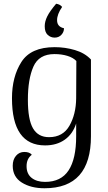

<svg xmlns="http://www.w3.org/2000/svg" viewBox="-20 -773 577 1026"><path d="M312 -736Q285 -697 285 -665Q285 -630 322 -622Q322 -602 308 -587Q294 -572 272 -572Q251 -572 235 -586.5Q219 -601 219 -633Q219 -658 232.5 -685.5Q246 -713 280 -753Q301 -750 312 -736ZM48 113Q48 80 65.5 59.5Q83 39 110 39Q138 39 150 54Q122 75 122 115Q122 156 149 177.5Q176 199 221 199Q306 199 346.5 137.5Q387 76 387 -45V-113Q369 -57 326 -26.5Q283 4 221 4Q44 4 44 -248Q44 -363 94.5 -442Q145 -521 272 -521Q328 -521 380.5 -505.5Q433 -490 466 -455V-45Q466 233 218 233Q145 233 96.5 202.5Q48 172 48 113ZM387 -248 388 -447Q371 -465 340 -474.5Q309 -484 271 -484Q188 -484 158.5 -417Q129 -350 129 -240Q129 -134 156.5 -87Q184 -40 242 -40Q316 -40 351 -101Q386 -162 387 -248Z"/></svg>

Font: Arima Madurai
Style: Regular
Weight: 400
Designer: Joana Correia and Natanael Gama
Foundry: NDISCOVER
Version: Version 1.020